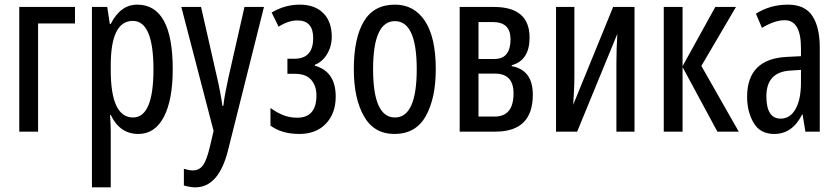

<svg xmlns="http://www.w3.org/2000/svg" viewBox="-20 -567 3612 827"><path d="M303 -537V-466H144V0H63V-537Z M552 -477Q641 -477 641 -268Q641 -61 553 -61Q457 -61 457 -265V-285Q457 -477 552 -477ZM571 -547Q499 -547 457 -464H453L442 -537H376V240H457V0Q457 -30 454 -72H457Q496 10 576 10Q647 10 685.5 -63Q724 -136 724 -269Q724 -547 571 -547Z M761 -537 900 -3 884 65Q871 121 855 144Q839 167 810 167Q795 167 772 160V232Q801 240 821 240Q922 240 962 81L1117 -537H1033L964 -233Q957 -199 951 -169Q945 -139 942 -111H938Q929 -174 915 -233L846 -537Z M1271 -547Q1207 -547 1150 -513L1180 -452Q1222 -479 1261 -479Q1329 -479 1329 -403Q1329 -314 1248 -314H1218V-249H1251Q1298 -249 1320.5 -223Q1343 -197 1343 -156Q1343 -60 1260 -60Q1226 -60 1197.5 -72Q1169 -84 1145 -102V-26Q1194 10 1269 10Q1342 10 1384 -34.5Q1426 -79 1426 -151Q1426 -259 1336 -284V-288Q1368 -300 1388.5 -333.5Q1409 -367 1409 -409Q1409 -474 1372.5 -510.5Q1336 -547 1271 -547Z M1857 -269Q1857 -406 1810.5 -476.5Q1764 -547 1681 -547Q1590 -547 1547 -474.5Q1504 -402 1504 -269Q1504 -143 1547.5 -66.5Q1591 10 1679 10Q1771 10 1814 -67Q1857 -144 1857 -269ZM1587 -269Q1587 -476 1681 -476Q1775 -476 1775 -269Q1775 -61 1681 -61Q1587 -61 1587 -269Z M2261 -405Q2261 -537 2108 -537H1960V0H2114Q2275 0 2275 -159Q2275 -266 2184 -282V-286Q2261 -307 2261 -405ZM2179 -398Q2179 -313 2110 -313H2041V-472H2103Q2179 -472 2179 -398ZM2192 -165Q2192 -65 2111 -65H2041V-250H2112Q2192 -250 2192 -165Z M2454 -537H2375V0H2466L2639 -421Q2637 -389 2636 -356.5Q2635 -324 2635 -293V0H2713V-537H2621L2449 -116Q2451 -150 2452.5 -178.5Q2454 -207 2454 -237Z M3061 -537H3150L3001 -283L3162 0H3070L2920 -278V0H2839V-537H2920V-282Z M3430 -266V-212Q3430 -138 3406.5 -97Q3383 -56 3343 -56Q3281 -56 3281 -152Q3281 -257 3384 -263ZM3374 -547Q3297 -547 3236 -508L3262 -447Q3317 -480 3360 -480Q3430 -480 3430 -360V-325L3370 -322Q3198 -314 3198 -150Q3198 -86 3226 -38Q3254 10 3315 10Q3393 10 3435 -74H3437L3449 0H3511V-362Q3511 -450 3479 -498.5Q3447 -547 3374 -547Z"/></svg>

Font: Noto Sans Display Condensed
Style: Regular
Weight: 400
Width: 3
Designer: Monotype Design Team
Foundry: Monotype Imaging Inc.
Version: Version 1.900